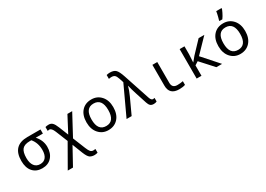

<svg xmlns="http://www.w3.org/2000/svg" viewBox="3 -1776 4196 3026"><g transform="rotate(-30 2100.5 -263.0)"><path d="M573.2 -536.1V-460.9H442.9Q529.8 -365.7 529.8 -246.1Q529.8 -131.3 467 -60.8Q404.3 9.8 294.9 9.8Q187 9.8 125 -60.3Q63 -130.4 63 -255.9Q63 -536.1 334 -536.1ZM362.8 -460.9H334Q236.8 -460.9 195.8 -413.3Q154.8 -365.7 154.8 -255.9Q154.8 -165.5 192.1 -114.7Q229.5 -64 298.8 -64Q366.7 -64 402.3 -110.6Q438 -157.2 438 -242.2Q438 -373.5 362.8 -460.9Z M911.1 -247.1 1063 -536.1H1149.9L946.3 -157.2L1037.1 67.9Q1059.6 123.5 1079.1 145.3Q1098.6 167 1129.9 167Q1151.4 167 1168.9 163.1V231Q1136.7 240.2 1111.3 240.2Q1061.5 240.2 1028.6 218.3Q995.6 196.3 960.9 109.9L889.2 -74.2L716.3 240.2H621.1L853 -165L765.1 -382.8Q731.9 -464.8 690.9 -464.8Q676.8 -464.8 660.2 -460V-529.8Q686 -538.1 723.1 -538.1Q762.7 -538.1 789.6 -511.5Q816.4 -484.9 843.3 -417Z M1498 9.8Q1392.6 9.8 1324.5 -66.2Q1256.3 -142.1 1256.3 -269Q1256.3 -397.5 1322.5 -471.7Q1388.7 -545.9 1501 -545.9Q1607.4 -545.9 1675.3 -470.2Q1743.2 -394.5 1743.2 -269Q1743.2 -139.6 1676.3 -64.9Q1609.4 9.8 1498 9.8ZM1500 -64Q1651.4 -64 1651.4 -269Q1651.4 -472.2 1499 -472.2Q1348.1 -472.2 1348.1 -269Q1348.1 -64 1500 -64Z M1830.1 0 2076.2 -528.8 2050.3 -606.9Q2033.7 -657.7 2012.7 -675.3Q1991.7 -692.9 1956.1 -692.9Q1928.7 -692.9 1905.3 -687V-757.8Q1937 -766.1 1967.3 -766.1Q2036.6 -766.1 2071.3 -733.2Q2106 -700.2 2140.1 -597.2L2299.3 -117.2Q2317.4 -63 2349.1 -63Q2363.3 -63 2378.4 -67.9V-2.9Q2354 9.8 2322.3 9.8Q2282.2 9.8 2261 -9.8Q2239.7 -29.3 2226.1 -71.8L2160.2 -275.9Q2126.5 -380.4 2114.3 -439.9H2111.3Q2093.8 -372.6 2053.2 -283.2L1922.4 0Z M2698.2 -536.1V-158.2Q2698.2 -63 2792.5 -63Q2847.2 -63 2896.5 -73.2V-5.9Q2851.1 9.8 2786.6 9.8Q2609.4 9.8 2609.4 -158.2V-536.1Z M3187.5 -248 3254.4 -329.1 3450.7 -536.1H3554.7L3313.5 -287.1L3568.4 0H3464.4L3256.3 -229L3193.4 -189V0H3105.5V-536.1H3193.4V-394L3185.5 -248Z M3898.4 9.8Q3793 9.8 3724.9 -66.2Q3656.7 -142.1 3656.7 -269Q3656.7 -397.5 3722.9 -471.7Q3789.1 -545.9 3901.4 -545.9Q4007.8 -545.9 4075.7 -470.2Q4143.6 -394.5 4143.6 -269Q4143.6 -139.6 4076.7 -64.9Q4009.8 9.8 3898.4 9.8ZM3900.4 -64Q4051.8 -64 4051.8 -269Q4051.8 -472.2 3899.4 -472.2Q3748.5 -472.2 3748.5 -269Q3748.5 -64 3900.4 -64ZM3869.6 -619.1 3884.3 -671.4Q3898.9 -727.1 3903.8 -766.1H4001V-755.9Q4001 -748 3976.8 -697.3Q3952.6 -646.5 3922.9 -606H3869.6Z"/></g></svg>

Font: Noto Mono
Style: Regular
Weight: 400
Designer: Monotype Design Team
Foundry: Monotype Imaging Inc.
Version: Version 1.00